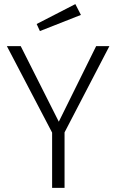

<svg xmlns="http://www.w3.org/2000/svg" viewBox="-20 -908 563 928"><path d="M292 0H231.9V-267.1L13.2 -685.1H80.1L264.2 -319.8L444.8 -685.1H508.8L292 -268.1ZM371.1 -835.9 172.9 -757.8 157.2 -792 344.2 -888.2Z"/></svg>

Font: FiraSans-Light
Style: Regular
Weight: 300
Designer: Carrois Corporate & Edenspiekermann AG
Foundry: Carrois Corporate GbR & Edenspiekermann AG
Version: Version 3.106;PS 003.106;hotconv 1.0.70;makeotf.lib2.5.58329